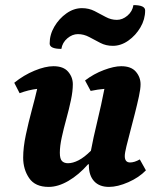

<svg xmlns="http://www.w3.org/2000/svg" viewBox="-20 -722 625 754"><path d="M171 12Q118 12 94.5 -22.5Q71 -57 71 -103Q71 -143 81.5 -192.5Q92 -242 105 -290Q118 -338 126 -373Q92 -369 57 -356L36 -397Q73 -427 115.5 -444.5Q158 -462 190 -462Q229 -462 247.5 -440.5Q266 -419 266 -391Q266 -364 258.5 -328.5Q251 -293 240.5 -255Q230 -217 222.5 -182.5Q215 -148 215 -122Q215 -98 223.5 -89.5Q232 -81 247 -81Q266 -81 288.5 -92.5Q311 -104 337 -130Q346 -179 362 -245Q378 -311 390 -373Q365 -371 336 -365L314 -406Q348 -432 388 -447Q428 -462 456 -462Q495 -462 513.5 -440.5Q532 -419 532 -391Q532 -373 525.5 -343Q519 -313 510 -277.5Q501 -242 492 -208Q483 -174 476.5 -147.5Q470 -121 470 -109Q470 -84 491 -84Q508 -84 529 -96L553 -53Q526 -25 484 -6.5Q442 12 408 12Q370 12 349.5 -10.5Q329 -33 329 -73Q329 -75 329 -77H326Q289 -35 248.5 -11.5Q208 12 171 12ZM221 -530Q175 -530 175 -551Q175 -586 193.5 -617.5Q212 -649 241 -669.5Q270 -690 302 -690Q329 -690 351.5 -678.5Q374 -667 395 -655.5Q416 -644 439 -644Q461 -644 480.5 -660.5Q500 -677 504 -702Q550 -702 550 -681Q550 -646 531.5 -614.5Q513 -583 484 -562.5Q455 -542 423 -542Q396 -542 374 -553.5Q352 -565 330.5 -576.5Q309 -588 286 -588Q264 -588 244.5 -571.5Q225 -555 221 -530Z"/></svg>

Font: Petrona ExtraBold
Style: Italic
Weight: 800
Italic angle: -9°
Designer: Ringo R. Seeber
Foundry: Ringo R. Seeber
Version: Version 2.001; ttfautohint (v1.8.3)